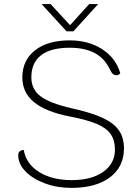

<svg xmlns="http://www.w3.org/2000/svg" viewBox="-20 -907 682 937"><path d="M69 -149Q69 -174 96 -175Q107 -108 170 -68Q233 -28 330 -28Q427 -28 484 -68.5Q541 -109 541 -177Q541 -222 520.5 -252Q500 -282 453 -302Q406 -322 323 -338Q204 -361 146.5 -408Q89 -455 89 -529Q89 -613 151 -661.5Q213 -710 320 -710Q412 -710 478.5 -667Q545 -624 567 -550Q561 -540 548 -540Q538 -540 531 -546Q524 -552 517 -567Q491 -622 442.5 -648Q394 -674 320 -674Q228 -674 180.5 -637.5Q133 -601 133 -529Q133 -471 178 -437Q223 -403 332 -378Q427 -357 481.5 -331.5Q536 -306 560.5 -270.5Q585 -235 585 -183Q585 -93 516.5 -41.5Q448 10 328 10Q259 10 199.5 -12Q140 -34 104.5 -70.5Q69 -107 69 -149ZM183 -887H227L322 -784L415 -887H459L338 -754H305Z"/></svg>

Font: Krub ExtraLight
Style: Regular
Weight: 275
Designer: Ekaluck Peanpanawate
Foundry: Cadson Demak Co.,Ltd.
Version: Version 1.000; ttfautohint (v1.6)